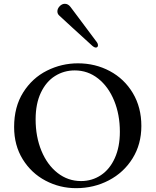

<svg xmlns="http://www.w3.org/2000/svg" viewBox="-20 -983 823 1016"><path d="M728 -316.4Q728 -219.7 681.4 -144.8Q634.8 -69.8 555.7 -28.6Q476.6 12.7 382.8 12.7Q296.4 12.7 221.2 -26.9Q146 -66.4 100.3 -140.1Q54.7 -213.9 54.7 -311Q54.7 -418 102.8 -494.1Q150.9 -570.3 228.3 -609.1Q305.7 -647.9 392.6 -647.9Q484.4 -647.9 561 -606.9Q637.7 -565.9 682.9 -490.5Q728 -415 728 -316.4ZM614.3 -285.6Q614.3 -376.5 584 -450.4Q553.7 -524.4 499.3 -567.4Q444.8 -610.4 375.5 -610.4Q318.4 -610.4 271.2 -580.8Q224.1 -551.3 196.3 -492.7Q168.5 -434.1 168.5 -351.6Q168.5 -259.8 199.2 -185.1Q230 -110.4 284.9 -67.6Q339.8 -24.9 408.7 -24.9Q467.3 -24.9 514.2 -56.2Q561 -87.4 587.6 -146.5Q614.3 -205.6 614.3 -285.6ZM323.2 -962.9Q340.3 -962.9 353 -946.3L386.7 -901.4Q464.4 -796.4 493.2 -758.8Q498.5 -751 498.5 -744.1Q498.5 -738.3 495.6 -734.9Q492.7 -731.4 487.3 -731.4Q479 -731.4 467.8 -741.2Q449.2 -757.8 362.8 -836.9Q324.2 -873 293.9 -900.4Q283.7 -909.2 283.7 -922.9Q283.7 -937.5 295.9 -950.2Q308.1 -962.9 323.2 -962.9Z"/></svg>

Font: Radley
Style: Regular
Weight: 400
Designer: Vernon Adams
Foundry: Vernon Adams
Version: Version 1.003; ttfautohint (v1.6)